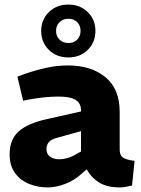

<svg xmlns="http://www.w3.org/2000/svg" viewBox="-20 -811 618 839"><path d="M188 8Q146 8 108 -7Q70 -22 46 -54.5Q22 -87 22 -136Q22 -202 62.5 -237.5Q103 -273 187 -291L334 -324V-326Q335 -358 312 -373.5Q289 -389 236 -389Q205 -389 172 -385.5Q139 -382 107 -376L81 -371L56 -476L88 -488Q137 -505 184 -515Q231 -525 277 -525Q379 -525 441 -473.5Q503 -422 503 -322V-158Q503 -133 516.5 -123Q530 -113 568 -108L557 0Q543 3 528.5 5.5Q514 8 504 8Q446 8 411.5 -14.5Q377 -37 359 -71L337 -52Q304 -22 264 -7Q224 8 188 8ZM240 -115Q256 -115 275.5 -120.5Q295 -126 314 -138L334 -149V-238L230 -209Q203 -202 193 -189.5Q183 -177 183 -160Q183 -138 198.5 -126.5Q214 -115 240 -115ZM279 -560Q227 -560 193.5 -593Q160 -626 160 -676Q160 -725 193.5 -758Q227 -791 279 -791Q330 -791 363.5 -758Q397 -725 397 -676Q397 -626 363.5 -593Q330 -560 279 -560ZM279 -623Q303 -623 317.5 -638Q332 -653 332 -676Q332 -699 317.5 -714Q303 -729 279 -729Q255 -729 240 -714Q225 -699 225 -676Q225 -653 240 -638Q255 -623 279 -623Z"/></svg>

Font: REM
Style: Bold
Weight: 700
Designer: Octavio Pardo
Foundry: Ashler Design
Version: Version 1.005;gftools[0.9.28]